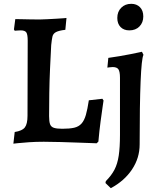

<svg xmlns="http://www.w3.org/2000/svg" viewBox="-20 -742 830 1005"><path d="M50 10 57 -51Q96 -57 110 -75Q124 -93 124 -136L125 -529Q125 -561 118 -572Q111 -583 88 -583Q80 -583 68.5 -582Q57 -581 57 -581L53 -588L60 -642Q69 -642 91 -641.5Q113 -641 139.5 -640.5Q166 -640 188 -640Q205 -640 228.5 -641.5Q252 -643 274.5 -644Q297 -645 312.5 -646.5Q328 -648 328 -648L322 -586Q288 -582 273 -574Q258 -566 254.5 -550.5Q251 -535 248 -506Q245 -450 242 -384.5Q239 -319 238 -254.5Q237 -190 237 -134Q237 -106 242 -92Q247 -78 262 -73Q277 -68 306 -68Q345 -68 368.5 -73.5Q392 -79 406.5 -95Q421 -111 429.5 -140.5Q438 -170 445 -217L516 -225L522 -216Q522 -216 517.5 -185.5Q513 -155 506.5 -106.5Q500 -58 495 -1L486 8Q486 8 459 7Q432 6 389 4.5Q346 3 298.5 1.5Q251 0 209 0Q168 0 131.5 2.5Q95 5 72.5 7.5Q50 10 50 10ZM560 243 532 216 534 206Q563 177 579 146.5Q595 116 601.5 72.5Q608 29 608 -36V-335Q608 -367 600 -379Q592 -391 570 -391Q561 -391 551.5 -389.5Q542 -388 542 -388L547 -439Q575 -443 605.5 -448Q636 -453 663 -458.5Q690 -464 706.5 -467.5Q723 -471 723 -471L731 -455Q721 -436 716 -316Q711 -196 711 14Q711 85 671 145Q631 205 560 243ZM657 -583Q628 -583 611 -600.5Q594 -618 594 -648Q594 -681 614.5 -701.5Q635 -722 667 -722Q695 -722 712.5 -704.5Q730 -687 730 -656Q730 -624 710 -603.5Q690 -583 657 -583Z"/></svg>

Font: Alegreya SemiBold
Style: Regular
Weight: 600
Designer: Juan Pablo del Peral
Foundry: Huerta Tipografica
Version: Version 2.009